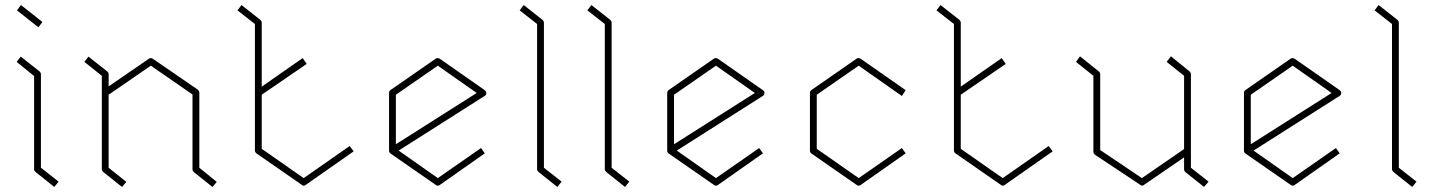

<svg xmlns="http://www.w3.org/2000/svg" viewBox="-20 -782 5683 760"><path d="M142 -488V-118L212 -63L195 -42L121 -101Q115 -107 115 -111V-481L46 -537L62 -558L137 -499Q142 -494 142 -488ZM132 -674 47 -741 63 -762 148 -695Z M769 -415V-118L838 -62L821 -42L747 -101Q742 -106 742 -111V-408L577 -522L410 -407V-118L480 -62L463 -42L389 -101Q383 -107 383 -111V-482L314 -537L330 -558L405 -499Q410 -494 410 -488V-440L570 -550Q577 -554 584 -550L763 -427Q769 -422 769 -415Z M1182 -77 1364 -204 1380 -183 1190 -50Q1187 -47 1182 -47Q1178 -47 1175 -50L995 -175Q989 -180 989 -186V-687L920 -741L936 -762L1011 -703Q1016 -698 1016 -692V-439L1178 -552L1194 -529L1016 -407V-193Z M1899 -425Q1905 -420 1905 -414Q1905 -406 1898 -402L1558 -186L1713 -77L1884 -196L1899 -175L1721 -50Q1718 -47 1713 -47Q1708 -47 1705 -50L1525 -175Q1520 -179 1520 -186V-414Q1520 -421 1525 -425L1705 -550Q1712 -554 1720 -550ZM1547 -211 1867 -414 1713 -522 1547 -407Z M2133 -692V-118L2203 -63L2186 -42L2112 -101Q2106 -107 2106 -111V-687L2037 -741L2053 -762L2128 -703Q2133 -698 2133 -692Z M2401 -692V-118L2471 -63L2454 -42L2380 -101Q2374 -107 2374 -111V-687L2305 -741L2321 -762L2396 -703Q2401 -698 2401 -692Z M3000 -425Q3006 -420 3006 -414Q3006 -406 2999 -402L2659 -186L2814 -77L2985 -196L3000 -175L2822 -50Q2819 -47 2814 -47Q2809 -47 2806 -50L2626 -175Q2621 -179 2621 -186V-414Q2621 -421 2626 -425L2806 -550Q2813 -554 2821 -550ZM2648 -211 2968 -414 2814 -522 2648 -407Z M3550 -402 3379 -522 3213 -407V-193L3379 -77L3550 -196L3565 -175L3387 -50Q3384 -47 3379 -47Q3374 -47 3371 -50L3191 -175Q3186 -179 3186 -186V-414Q3186 -421 3191 -425L3371 -550Q3378 -554 3386 -550L3565 -425Z M3949 -77 4131 -204 4147 -183 3957 -50Q3954 -47 3949 -47Q3945 -47 3942 -50L3762 -175Q3756 -180 3756 -186V-687L3687 -741L3703 -762L3778 -703Q3783 -698 3783 -692V-439L3945 -552L3961 -529L3783 -407V-193Z M4694 -488V-118L4764 -63L4746 -42L4672 -101Q4667 -106 4667 -111V-159L4508 -50Q4505 -47 4500 -47Q4497 -47 4494 -50L4315 -169Q4308 -174 4308 -181V-482L4239 -537L4255 -559L4330 -499Q4335 -494 4335 -489V-188L4500 -77L4667 -192V-482L4598 -537L4615 -559L4689 -499Q4694 -494 4694 -488Z M5283 -425Q5289 -420 5289 -414Q5289 -406 5282 -402L4942 -186L5097 -77L5268 -196L5283 -175L5105 -50Q5102 -47 5097 -47Q5092 -47 5089 -50L4909 -175Q4904 -179 4904 -186V-414Q4904 -421 4909 -425L5089 -550Q5096 -554 5104 -550ZM4931 -211 5251 -414 5097 -522 4931 -407Z M5517 -692V-118L5587 -63L5570 -42L5496 -101Q5490 -107 5490 -111V-687L5421 -741L5437 -762L5512 -703Q5517 -698 5517 -692Z"/></svg>

Font: Envoyer
Style: Regular
Weight: 400
Version: Version 0.1